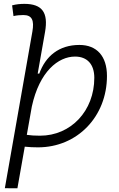

<svg xmlns="http://www.w3.org/2000/svg" viewBox="-20 -763 626 1007"><path d="M179.2 9.8C385.3 9.8 541 -151.4 541 -364.7C541 -468.3 487.8 -527.3 396.5 -527.3C289.6 -527.3 219.2 -468.8 186 -377H177.7L216.3 -595.7C233.9 -696.3 202.1 -742.7 107.9 -742.7C86.4 -742.7 64.9 -740.7 43.5 -734.9L50.8 -678.7C67.9 -682.6 85.4 -684.1 102.5 -684.1C147.9 -684.1 160.2 -656.7 149.9 -597.7L5.4 224.1L71.3 224.6L109.9 6.3C132.8 8.8 155.8 9.8 179.2 9.8ZM120.6 -55.7 147 -204.6C187 -388.2 285.6 -466.3 373.5 -466.3C437.5 -466.3 474.6 -425.8 474.6 -355C474.6 -181.6 352.1 -51.3 189.9 -51.3C163.6 -51.3 140.1 -52.7 120.6 -55.7Z"/></svg>

Font: Cascadia Mono PL Light
Style: Italic
Weight: 300
Italic angle: -10°
Monospace: yes
Designer: Aaron Bell
Foundry: Saja Typeworks
Version: Version 2404.023